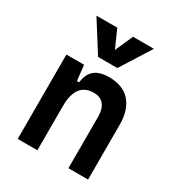

<svg xmlns="http://www.w3.org/2000/svg" viewBox="-182 -898 950 1020"><g transform="rotate(30 293.0 -388.0)"><path d="M388.2 0H508.8V-336.9C508.8 -458 446.3 -527.3 336.9 -527.3C255.9 -527.3 217.8 -493.2 209.5 -423.8H195.8L185.5 -517.6H77.1V0H197.8V-271.5C197.8 -367.7 234.4 -415 306.6 -415C358.4 -415 388.2 -379.9 388.2 -317.4ZM229 -590.8H347.2L464.4 -776.4H336.4L288.1 -667.5L239.7 -776.4H111.8Z"/></g></svg>

Font: Cascadia Code NF SemiBold
Style: Regular
Weight: 600
Monospace: yes
Designer: Aaron Bell
Foundry: Saja Typeworks
Version: Version 2404.023